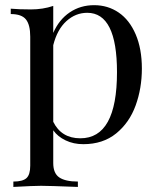

<svg xmlns="http://www.w3.org/2000/svg" viewBox="-20 -549 621 750"><path d="M293.9 -8.8Q437 -8.8 437 -267.1Q437 -499 320.8 -499Q275.4 -499 239.5 -466.6Q203.6 -434.1 188 -372.6V-73.2Q219.7 -8.8 293.9 -8.8ZM32.2 181.2V160.2Q68.8 160.2 83.5 146.7Q98.1 133.3 98.1 98.1V-405.8Q98.1 -452.1 81.3 -473.1Q64.5 -494.1 22 -494.1V-515.1Q53.7 -512.2 100.6 -512.2Q147.5 -512.2 188 -525.9V-420.4Q210.4 -472.2 252.2 -500.5Q293.9 -528.8 347.7 -528.8Q401.4 -528.8 443.6 -500Q485.8 -471.2 510 -414.8Q534.2 -358.4 534.2 -281.2Q534.2 -204.1 509.8 -137Q485.4 -69.8 433.8 -27.8Q382.3 14.2 305.2 14.2Q267.1 14.2 236.1 -0.7Q205.1 -15.6 188 -40V87.9Q188 128.4 211.9 144.3Q235.8 160.2 284.2 160.2V181.2Q169.9 176.8 140.6 176.8Q111.3 176.8 32.2 181.2Z"/></svg>

Font: PlayfairDisplay-Regular
Style: Regular
Weight: 400
Designer: Claus Eggers Sørensen
Foundry: Claus Eggers Sørensen
Version: Version 1.002;PS 001.002;hotconv 1.0.70;makeotf.lib2.5.58329